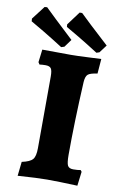

<svg xmlns="http://www.w3.org/2000/svg" viewBox="-136 -915 598 974"><g transform="rotate(10 163.5 -428.0)"><path d="M35 -66Q77 -75 90.5 -91Q104 -107 104 -149L105 -518Q105 -549 97.5 -559.5Q90 -570 69 -570Q54 -570 38 -568L31 -579L39 -645L187 -644Q215 -644 276 -647L342 -650L336 -574Q299 -569 287.5 -559Q276 -549 274 -520Q263 -307 263 -143Q263 -101 270 -87.5Q277 -74 299 -74Q322 -74 337 -77L343 -69L334 4Q236 0 178 0Q130 0 27 7ZM142 -780 141 -793 193 -863H206Q219 -850 260.5 -811Q302 -772 357 -722L327 -682L312 -677Q259 -711 208 -741.5Q157 -772 142 -780ZM-39 -777 -40 -791 13 -860 26 -861Q39 -848 80 -809Q121 -770 176 -719L147 -679L131 -674Q78 -708 27 -738.5Q-24 -769 -39 -777Z"/></g></svg>

Font: Alegreya SC ExtraBold
Style: Regular
Weight: 800
Designer: Juan Pablo del Peral
Foundry: Huerta Tipografica
Version: Version 2.007; ttfautohint (v1.6)